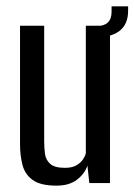

<svg xmlns="http://www.w3.org/2000/svg" viewBox="-20 -576 423 604"><path d="M158 8Q107 8 82.5 -10Q58 -28 50.5 -58Q43 -88 43 -123V-495H119V-131Q119 -111 121.5 -92Q124 -73 138 -60.5Q152 -48 184 -48Q207 -48 220.5 -56Q234 -64 241 -74.5Q248 -85 250 -94V-495H326V0H261L255 -55Q247 -30 222.5 -11Q198 8 158 8ZM272 -458 270 -494H284Q331 -494 331 -539V-556H383V-542Q383 -499 355 -478Q327 -457 272 -458Z"/></svg>

Font: Alumni Sans Thin Medium
Style: Regular
Weight: 500
Version: Version 1.018